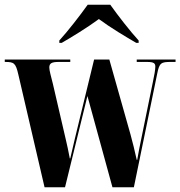

<svg xmlns="http://www.w3.org/2000/svg" viewBox="-25 -786 757 806"><path d="M224 -616V-606H234C274 -629 343 -671 390 -706C437 -671 507 -629 547 -606H557V-616C522 -654 470 -721 438 -766H343C311 -721 259 -654 224 -616ZM52 -473 162 0H248L342 -383L447 0H537L635 -477C644 -523 652 -526 693 -526H712V-536H549V-526H592C623 -526 627 -519 627 -506C627 -494 623 -470 616 -438L569 -208C562 -174 556 -145 551 -115H549C540 -156 532 -188 523 -221L434 -536H370L290 -207C285 -186 278 -156 270 -121H268C262 -153 257 -176 252 -197L197 -434C189 -467 182 -489 182 -503C182 -520 192 -526 221 -526H270V-536H-5V-526H-3C34 -526 41 -521 52 -473Z"/></svg>

Font: Noto Serif Display ExtraCondensed Black
Style: Regular
Weight: 900
Width: 2
Designer: Monotype Design Team
Foundry: Monotype Imaging Inc.
Version: Version 2.009